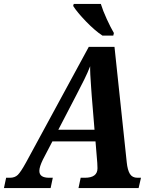

<svg xmlns="http://www.w3.org/2000/svg" viewBox="-63 -951 768 971"><path d="M650 -52 638 0H334L345 -52H366Q430 -52 430 -100L429 -127L420 -236H202L154 -144Q136 -107 136 -87Q136 -69 148.5 -60.5Q161 -52 186 -52H204L193 0H-43L-32 -52H-13Q12 -52 27 -66.5Q42 -81 69 -130L386 -714H516L578 -130Q582 -91 594 -71.5Q606 -52 632 -52ZM415 -295 401 -465 398 -507Q392 -585 393 -616Q380 -583 363.5 -549.5Q347 -516 325 -474L232 -295ZM307 -921 310 -931H447Q457 -898 477 -854.5Q497 -811 513 -784L510 -771H455Q417 -796 372 -842.5Q327 -889 307 -921Z"/></svg>

Font: Noto Serif Narrow
Style: Bold Italic
Weight: 700
Width: 4
Italic angle: -12°
Designer: Monotype Design Team
Foundry: Monotype Imaging Inc.
Version: Version 1.001